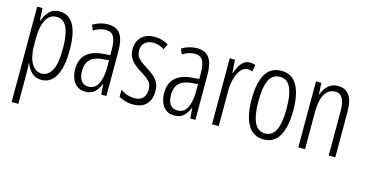

<svg xmlns="http://www.w3.org/2000/svg" viewBox="-80 -900 2837 1494"><g transform="rotate(15 1339.0 -153.0)"><path d="M246 -542Q400 -542 400 -270Q400 -130 359 -60Q318 10 247 10Q197 10 166.5 -20Q136 -50 122 -90H119Q120 -75 121 -56.5Q122 -38 122 -19V236H68V-532H111L116 -434H120Q137 -481 166.5 -511.5Q196 -542 246 -542ZM236 -495Q180 -495 151 -440Q122 -385 122 -289V-242Q122 -144 152.5 -91Q183 -38 236 -38Q285 -38 315.5 -91.5Q346 -145 346 -269Q346 -379 319.5 -437Q293 -495 236 -495Z M638 -542Q707 -542 737.5 -497.5Q768 -453 768 -360V0H727L720 -84H718Q703 -44 675.5 -17Q648 10 599 10Q557 10 530.5 -11Q504 -32 491.5 -66Q479 -100 479 -140Q479 -219 524.5 -261Q570 -303 654 -310L715 -315V-358Q715 -433 695.5 -464.5Q676 -496 632 -496Q611 -496 586.5 -489Q562 -482 534 -465L516 -507Q573 -542 638 -542ZM660 -269Q534 -257 534 -141Q534 -88 554.5 -61Q575 -34 613 -34Q665 -34 690.5 -83.5Q716 -133 716 -216V-274Z M1127 -134Q1127 -66 1090.5 -28Q1054 10 985 10Q948 10 918 0.5Q888 -9 869 -21V-78Q890 -61 920.5 -50.5Q951 -40 984 -40Q1027 -40 1050 -64.5Q1073 -89 1073 -133Q1073 -175 1051.5 -198Q1030 -221 985 -248Q951 -269 925.5 -290Q900 -311 885 -339Q870 -367 870 -407Q870 -466 907.5 -504Q945 -542 1013 -542Q1076 -542 1125 -511L1103 -467Q1063 -495 1013 -495Q972 -495 947 -472Q922 -449 922 -408Q922 -370 943.5 -346.5Q965 -323 1013 -294Q1046 -273 1071.5 -252Q1097 -231 1112 -203.5Q1127 -176 1127 -134Z M1355 -542Q1424 -542 1454.5 -497.5Q1485 -453 1485 -360V0H1444L1437 -84H1435Q1420 -44 1392.5 -17Q1365 10 1316 10Q1274 10 1247.5 -11Q1221 -32 1208.5 -66Q1196 -100 1196 -140Q1196 -219 1241.5 -261Q1287 -303 1371 -310L1432 -315V-358Q1432 -433 1412.5 -464.5Q1393 -496 1349 -496Q1328 -496 1303.5 -489Q1279 -482 1251 -465L1233 -507Q1290 -542 1355 -542ZM1377 -269Q1251 -257 1251 -141Q1251 -88 1271.5 -61Q1292 -34 1330 -34Q1382 -34 1407.5 -83.5Q1433 -133 1433 -216V-274Z M1780 -541Q1790 -541 1802 -539Q1814 -537 1825 -532L1815 -478Q1808 -481 1797.5 -483.5Q1787 -486 1777 -486Q1744 -486 1720.5 -456Q1697 -426 1684.5 -378.5Q1672 -331 1673 -279V0H1619V-532H1661L1669 -427H1672Q1682 -456 1696 -482Q1710 -508 1730.5 -524.5Q1751 -541 1780 -541Z M2202 -267Q2202 -134 2161 -62Q2120 10 2035 10Q1951 10 1908.5 -62.5Q1866 -135 1866 -268Q1866 -401 1907 -471.5Q1948 -542 2035 -542Q2120 -542 2161 -470.5Q2202 -399 2202 -267ZM1921 -268Q1921 -155 1948.5 -96.5Q1976 -38 2035 -38Q2093 -38 2120.5 -94.5Q2148 -151 2148 -267Q2148 -376 2122 -435Q2096 -494 2035 -494Q1974 -494 1947.5 -436.5Q1921 -379 1921 -268Z M2490 -542Q2549 -542 2580.5 -500Q2612 -458 2612 -370V0H2559V-357Q2559 -428 2539 -461Q2519 -494 2481 -494Q2428 -494 2398 -445.5Q2368 -397 2368 -295V0H2314V-532H2357L2362 -440H2365Q2379 -482 2409.5 -512Q2440 -542 2490 -542Z"/></g></svg>

Font: Noto Sans Telugu ExtraCondensed Light
Style: Regular
Weight: 300
Width: 2
Designer: Jelle Bosma - Monotype Design Team
Foundry: Monotype Imaging Inc.
Version: Version 2.005; ttfautohint (v1.8.4.7-5d5b)